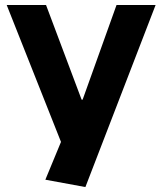

<svg xmlns="http://www.w3.org/2000/svg" viewBox="-20 -560 653 773"><path d="M162.6 163.5 249.5 -46.5 234.8 34.7 6.9 -540H165.3L308.6 -158.7H312.6L449.2 -540H606.5L323.8 193.1Z"/></svg>

Font: Pathway Extreme 8pt Thin
Style: Regular
Weight: 100
Version: Version 1.001;gftools[0.9.26]